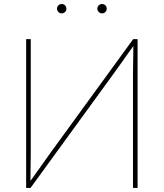

<svg xmlns="http://www.w3.org/2000/svg" viewBox="-20 -919 801 939"><path d="M652.8 0H630.4V-551.3Q630.4 -576.7 630.9 -602.1Q631.3 -627.4 631.8 -652.8Q632.3 -678.2 632.3 -703.6H639.2Q620.6 -678.2 602.8 -652.8Q585 -627.4 566.9 -602.1Q548.8 -576.7 530.3 -551.3L129.4 0H107.9V-727.5H130.4V-175.3Q130.4 -149.9 129.9 -124.5Q129.4 -99.1 129.2 -74Q128.9 -48.8 128.9 -23.4H121.1Q139.6 -48.8 157.5 -74Q175.3 -99.1 193.4 -124.5Q211.4 -149.9 229.5 -175.3L631.3 -727.5H652.8ZM479.5 -853.5Q469.7 -853.5 462.9 -860.4Q456.1 -867.2 456.1 -876.5Q456.1 -886.2 462.9 -892.8Q469.7 -899.4 479.5 -899.4Q488.8 -899.4 495.4 -892.8Q502 -886.2 502 -876.5Q502 -867.2 495.4 -860.4Q488.8 -853.5 479.5 -853.5ZM282.2 -853.5Q272.5 -853.5 265.6 -860.4Q258.8 -867.2 258.8 -876.5Q258.8 -886.2 265.6 -892.8Q272.5 -899.4 282.2 -899.4Q291.5 -899.4 298.1 -892.8Q304.7 -886.2 304.7 -876.5Q304.7 -867.2 298.1 -860.4Q291.5 -853.5 282.2 -853.5Z"/></svg>

Font: Inter 17pt Thin
Style: Regular
Weight: 250
Version: Version 4.001;git-66647c0bb